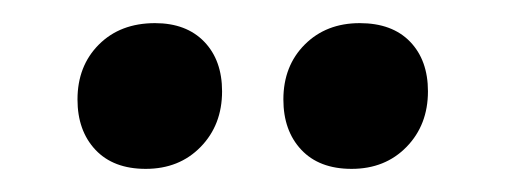

<svg xmlns="http://www.w3.org/2000/svg" viewBox="-20 -698 438 166"><path d="M47 -612Q47 -641 65.5 -659.5Q84 -678 114 -678Q141 -678 156.5 -662Q172 -646 172 -619Q172 -590 153.5 -571Q135 -552 106 -552Q78 -552 62.5 -568.5Q47 -585 47 -612ZM225 -612Q225 -641 243.5 -659.5Q262 -678 291 -678Q319 -678 334.5 -662Q350 -646 350 -619Q350 -590 331.5 -571Q313 -552 284 -552Q256 -552 240.5 -568.5Q225 -585 225 -612Z"/></svg>

Font: Alegreya
Style: Bold
Weight: 700
Designer: Juan Pablo del Peral
Foundry: Huerta Tipografica
Version: Version 2.008; ttfautohint (v1.8)